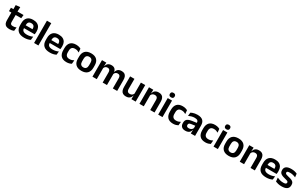

<svg xmlns="http://www.w3.org/2000/svg" viewBox="372 -2800 7807 4932"><g transform="rotate(30 4275.0 -334.5)"><path d="M246 10.5Q183.5 10.5 146.2 -8.2Q109 -27 92.5 -65Q76 -103 76 -158.5V-444.5H203V-177.5Q203 -137.5 221.2 -118.8Q239.5 -100 285.5 -100Q312.5 -100 337.5 -105.8Q362.5 -111.5 383.5 -121L372.5 -14Q347.5 -2.5 315.2 4Q283 10.5 246 10.5ZM5 -385.5V-486.5H379L368 -385.5ZM77.5 -477 77 -607 204.5 -620 199.5 -477Z M682.5 12Q556.5 12 495 -46Q433.5 -104 433.5 -214V-278Q433.5 -387 491 -445.5Q548.5 -504 658 -504Q732 -504 781.5 -478Q831 -452 855.8 -404.2Q880.5 -356.5 880.5 -290V-272.5Q880.5 -254.5 878.8 -235.8Q877 -217 874 -200.5H758Q759.5 -228 759.8 -252.8Q760 -277.5 760 -297.5Q760 -332 749 -356.2Q738 -380.5 715.5 -393Q693 -405.5 658 -405.5Q606.5 -405.5 582 -377Q557.5 -348.5 557.5 -296V-250.5L558 -236V-197.5Q558 -174.5 565.2 -155Q572.5 -135.5 589.5 -121.2Q606.5 -107 634.8 -99Q663 -91 705.5 -91Q751.5 -91 793.2 -101.2Q835 -111.5 872.5 -129L861.5 -28Q828 -9.5 782.8 1.2Q737.5 12 682.5 12ZM501.5 -200.5V-285.5H848V-200.5Z M972 0V-661H1100.5V0Z M1444 12Q1318 12 1256.5 -46Q1195 -104 1195 -214V-278Q1195 -387 1252.5 -445.5Q1310 -504 1419.5 -504Q1493.5 -504 1543 -478Q1592.5 -452 1617.2 -404.2Q1642 -356.5 1642 -290V-272.5Q1642 -254.5 1640.2 -235.8Q1638.5 -217 1635.5 -200.5H1519.5Q1521 -228 1521.2 -252.8Q1521.5 -277.5 1521.5 -297.5Q1521.5 -332 1510.5 -356.2Q1499.5 -380.5 1477 -393Q1454.5 -405.5 1419.5 -405.5Q1368 -405.5 1343.5 -377Q1319 -348.5 1319 -296V-250.5L1319.5 -236V-197.5Q1319.5 -174.5 1326.8 -155Q1334 -135.5 1351 -121.2Q1368 -107 1396.2 -99Q1424.5 -91 1467 -91Q1513 -91 1554.8 -101.2Q1596.5 -111.5 1634 -129L1623 -28Q1589.5 -9.5 1544.2 1.2Q1499 12 1444 12ZM1263 -200.5V-285.5H1609.5V-200.5Z M1936.5 12.5Q1823 12.5 1768.2 -47.5Q1713.5 -107.5 1713.5 -216V-276Q1713.5 -384 1768.5 -443.5Q1823.5 -503 1936.5 -503Q1966 -503 1991.8 -498.2Q2017.5 -493.5 2038.8 -485.5Q2060 -477.5 2076 -468.5L2086.5 -361Q2062 -376.5 2031.8 -387Q2001.5 -397.5 1962 -397.5Q1900 -397.5 1871.2 -365.8Q1842.5 -334 1842.5 -273.5V-220.5Q1842.5 -160.5 1872.2 -128Q1902 -95.5 1964 -95.5Q2003.5 -95.5 2034 -105.8Q2064.5 -116 2091 -131L2080.5 -23Q2056 -9 2019 1.8Q1982 12.5 1936.5 12.5Z M2379.5 13.5Q2265.5 13.5 2206.8 -45Q2148 -103.5 2148 -211.5V-278Q2148 -386.5 2206.8 -445.2Q2265.5 -504 2379.5 -504Q2493 -504 2551.5 -445.2Q2610 -386.5 2610 -278V-211.5Q2610 -103.5 2551.8 -45Q2493.5 13.5 2379.5 13.5ZM2379.5 -89Q2429.5 -89 2455.8 -119Q2482 -149 2482 -205V-284.5Q2482 -341.5 2455.8 -371.8Q2429.5 -402 2379.5 -402Q2329 -402 2302.8 -371.8Q2276.5 -341.5 2276.5 -284.5V-205Q2276.5 -149 2302.8 -119Q2329 -89 2379.5 -89Z M3308 0V-298Q3308 -328 3300.5 -349.8Q3293 -371.5 3275.8 -383.5Q3258.5 -395.5 3229 -395.5Q3202 -395.5 3182 -385Q3162 -374.5 3149.5 -356.8Q3137 -339 3131 -316.5L3117 -386.5H3130Q3138 -418 3156 -444.2Q3174 -470.5 3205.2 -486Q3236.5 -501.5 3284.5 -501.5Q3338 -501.5 3371.2 -480.8Q3404.5 -460 3420.5 -418.8Q3436.5 -377.5 3436.5 -316.5V0ZM2703.5 0V-490.5H2831.5L2826.5 -366L2831.5 -360.5V0ZM3006 0V-298Q3006 -328 2998.5 -349.8Q2991 -371.5 2973.8 -383.5Q2956.5 -395.5 2927 -395.5Q2899.5 -395.5 2879.8 -385Q2860 -374.5 2847.2 -356.8Q2834.5 -339 2828.5 -316.5L2808.5 -386.5H2832.5Q2840 -419 2857.8 -445Q2875.5 -471 2906 -486.2Q2936.5 -501.5 2982 -501.5Q3050.5 -501.5 3085.2 -466.5Q3120 -431.5 3129 -364.5Q3131 -354.5 3132.5 -341.2Q3134 -328 3134 -316.5V0Z M3666 -490.5V-195.5Q3666 -165 3674.2 -142.2Q3682.5 -119.5 3701.8 -107.2Q3721 -95 3753.5 -95Q3783 -95 3804.5 -105.5Q3826 -116 3840 -133.8Q3854 -151.5 3860.5 -173.5L3880.5 -104H3856.5Q3848.5 -72 3829.8 -45.8Q3811 -19.5 3778.8 -4Q3746.5 11.5 3698 11.5Q3642 11.5 3606.8 -10Q3571.5 -31.5 3554.8 -73.5Q3538 -115.5 3538 -177V-490.5ZM3985.5 -490.5V0H3858L3862.5 -119L3857.5 -129.5V-490.5Z M4417 0V-294.5Q4417 -325.5 4408.8 -348Q4400.5 -370.5 4381.5 -383Q4362.5 -395.5 4329.5 -395.5Q4300.5 -395.5 4278.8 -385Q4257 -374.5 4243.2 -356.8Q4229.5 -339 4222.5 -316.5L4202.5 -386.5H4226.5Q4234.5 -419 4253.2 -445Q4272 -471 4304.2 -486.2Q4336.5 -501.5 4385 -501.5Q4441.5 -501.5 4476.5 -480.2Q4511.5 -459 4528.2 -417Q4545 -375 4545 -313V0ZM4097.5 0V-490.5H4225.5L4220.5 -371L4225.5 -360.5V0Z M4653 0V-490.5H4781V0ZM4717 -548.5Q4680.5 -548.5 4663.2 -565.8Q4646 -583 4646 -613.5V-616Q4646 -646.5 4663.2 -664Q4680.5 -681.5 4717 -681.5Q4753 -681.5 4770.5 -664Q4788 -646.5 4788 -616V-613.5Q4788 -582.5 4770.5 -565.5Q4753 -548.5 4717 -548.5Z M5098 12.5Q4984.5 12.5 4929.8 -47.5Q4875 -107.5 4875 -216V-276Q4875 -384 4930 -443.5Q4985 -503 5098 -503Q5127.5 -503 5153.2 -498.2Q5179 -493.5 5200.2 -485.5Q5221.5 -477.5 5237.5 -468.5L5248 -361Q5223.5 -376.5 5193.2 -387Q5163 -397.5 5123.5 -397.5Q5061.5 -397.5 5032.8 -365.8Q5004 -334 5004 -273.5V-220.5Q5004 -160.5 5033.8 -128Q5063.5 -95.5 5125.5 -95.5Q5165 -95.5 5195.5 -105.8Q5226 -116 5252.5 -131L5242 -23Q5217.5 -9 5180.5 1.8Q5143.5 12.5 5098 12.5Z M5620.5 0 5625 -120 5621.5 -131V-284.5L5621 -306.5Q5621 -354.5 5594.8 -377Q5568.5 -399.5 5509 -399.5Q5458.5 -399.5 5414.2 -386.2Q5370 -373 5332.5 -355.5L5343.5 -457.5Q5365.5 -469 5393.8 -479.2Q5422 -489.5 5457 -496Q5492 -502.5 5532.5 -502.5Q5592.5 -502.5 5634 -488.2Q5675.5 -474 5700.2 -447.5Q5725 -421 5736 -384.2Q5747 -347.5 5747 -303V0ZM5460 11.5Q5387 11.5 5348.8 -25Q5310.5 -61.5 5310.5 -129V-143Q5310.5 -214.5 5354.5 -248.8Q5398.5 -283 5494 -296L5633 -315L5640.5 -232.5L5512.5 -214Q5470.5 -208.5 5452.8 -194Q5435 -179.5 5435 -151.5V-146.5Q5435 -119 5452.2 -103.8Q5469.5 -88.5 5506.5 -88.5Q5539.5 -88.5 5563 -99Q5586.5 -109.5 5601.8 -126.8Q5617 -144 5623.5 -165.5L5641.5 -102H5619.5Q5611.5 -70.5 5593.8 -44.8Q5576 -19 5544 -3.8Q5512 11.5 5460 11.5Z M6056 12.5Q5942.5 12.5 5887.8 -47.5Q5833 -107.5 5833 -216V-276Q5833 -384 5888 -443.5Q5943 -503 6056 -503Q6085.5 -503 6111.2 -498.2Q6137 -493.5 6158.2 -485.5Q6179.5 -477.5 6195.5 -468.5L6206 -361Q6181.5 -376.5 6151.2 -387Q6121 -397.5 6081.5 -397.5Q6019.5 -397.5 5990.8 -365.8Q5962 -334 5962 -273.5V-220.5Q5962 -160.5 5991.8 -128Q6021.5 -95.5 6083.5 -95.5Q6123 -95.5 6153.5 -105.8Q6184 -116 6210.5 -131L6200 -23Q6175.5 -9 6138.5 1.8Q6101.5 12.5 6056 12.5Z M6295 0V-490.5H6423V0ZM6359 -548.5Q6322.5 -548.5 6305.2 -565.8Q6288 -583 6288 -613.5V-616Q6288 -646.5 6305.2 -664Q6322.5 -681.5 6359 -681.5Q6395 -681.5 6412.5 -664Q6430 -646.5 6430 -616V-613.5Q6430 -582.5 6412.5 -565.5Q6395 -548.5 6359 -548.5Z M6748.5 13.5Q6634.5 13.5 6575.8 -45Q6517 -103.5 6517 -211.5V-278Q6517 -386.5 6575.8 -445.2Q6634.5 -504 6748.5 -504Q6862 -504 6920.5 -445.2Q6979 -386.5 6979 -278V-211.5Q6979 -103.5 6920.8 -45Q6862.5 13.5 6748.5 13.5ZM6748.5 -89Q6798.5 -89 6824.8 -119Q6851 -149 6851 -205V-284.5Q6851 -341.5 6824.8 -371.8Q6798.5 -402 6748.5 -402Q6698 -402 6671.8 -371.8Q6645.5 -341.5 6645.5 -284.5V-205Q6645.5 -149 6671.8 -119Q6698 -89 6748.5 -89Z M7392 0V-294.5Q7392 -325.5 7383.8 -348Q7375.5 -370.5 7356.5 -383Q7337.5 -395.5 7304.5 -395.5Q7275.5 -395.5 7253.8 -385Q7232 -374.5 7218.2 -356.8Q7204.5 -339 7197.5 -316.5L7177.5 -386.5H7201.5Q7209.5 -419 7228.2 -445Q7247 -471 7279.2 -486.2Q7311.5 -501.5 7360 -501.5Q7416.5 -501.5 7451.5 -480.2Q7486.5 -459 7503.2 -417Q7520 -375 7520 -313V0ZM7072.5 0V-490.5H7200.5L7195.5 -371L7200.5 -360.5V0Z M7857.5 12Q7731.5 12 7670 -46Q7608.5 -104 7608.5 -214V-278Q7608.5 -387 7666 -445.5Q7723.5 -504 7833 -504Q7907 -504 7956.5 -478Q8006 -452 8030.8 -404.2Q8055.5 -356.5 8055.5 -290V-272.5Q8055.5 -254.5 8053.8 -235.8Q8052 -217 8049 -200.5H7933Q7934.5 -228 7934.8 -252.8Q7935 -277.5 7935 -297.5Q7935 -332 7924 -356.2Q7913 -380.5 7890.5 -393Q7868 -405.5 7833 -405.5Q7781.5 -405.5 7757 -377Q7732.5 -348.5 7732.5 -296V-250.5L7733 -236V-197.5Q7733 -174.5 7740.2 -155Q7747.5 -135.5 7764.5 -121.2Q7781.5 -107 7809.8 -99Q7838 -91 7880.5 -91Q7926.5 -91 7968.2 -101.2Q8010 -111.5 8047.5 -129L8036.5 -28Q8003 -9.5 7957.8 1.2Q7912.5 12 7857.5 12ZM7676.5 -200.5V-285.5H8023V-200.5Z M8316.5 12Q8257.5 12 8211.8 0.8Q8166 -10.5 8134 -24.5L8122.5 -135.5Q8160.5 -118 8206.2 -105Q8252 -92 8307 -92Q8355 -92 8376.5 -104.2Q8398 -116.5 8398 -141V-144Q8398 -160.5 8388.2 -171Q8378.5 -181.5 8354 -190.2Q8329.5 -199 8285 -209Q8223.5 -223.5 8187.8 -242.8Q8152 -262 8136.5 -290.2Q8121 -318.5 8121 -358V-362.5Q8121 -432 8170.5 -467.2Q8220 -502.5 8317 -502.5Q8374.5 -502.5 8418.8 -491.2Q8463 -480 8492.5 -464.5L8504 -362.5Q8469 -379 8425.5 -390.2Q8382 -401.5 8332 -401.5Q8299.5 -401.5 8280.8 -396.2Q8262 -391 8254 -381.5Q8246 -372 8246 -358.5V-356Q8246 -341 8254.8 -330Q8263.5 -319 8287 -310.2Q8310.5 -301.5 8353 -291.5Q8415 -278.5 8452.5 -261Q8490 -243.5 8507 -216.2Q8524 -189 8524 -145V-139Q8524 -63 8472.5 -25.5Q8421 12 8316.5 12Z"/></g></svg>

Font: Anek Odia SemiBold
Style: Regular
Weight: 600
Version: Version 1.003